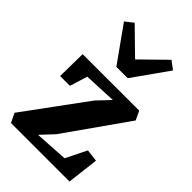

<svg xmlns="http://www.w3.org/2000/svg" viewBox="-258 -967 1059 1059"><g transform="rotate(45 272.0 -437.0)"><path d="M352.5 -487 162 -478.5 130 -375H53.5L56 -548L497 -548.5L521.5 -496.5L265.5 -133L196.5 -59.5L391.5 -71.5L452 -193.5L523.5 -184.5L501.5 0H45L19 -54L282.5 -413ZM237 -630 89.5 -837 136.5 -873.5 281 -732 424.5 -872.5 472 -837 325.5 -630Z"/></g></svg>

Font: Merriweather 36pt ExtraBold
Style: Regular
Weight: 800
Designer: Eben Sorkin
Foundry: Eben Sorkin
Version: Version 2.100